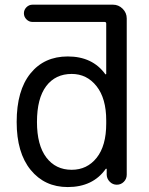

<svg xmlns="http://www.w3.org/2000/svg" viewBox="-20 -794 623 804"><path d="M134.8 -283.2Q134.8 -186.5 173.8 -134.8Q212.9 -83 280.3 -83Q344.7 -83 384.8 -133.3Q424.8 -183.6 424.8 -276.4V-290Q424.8 -381.8 384.3 -433.1Q343.8 -484.4 280.3 -484.4Q211.9 -484.4 173.3 -433.1Q134.8 -381.8 134.8 -283.2ZM424.8 -695.3Q424.8 -702.1 418 -702.1H116.2Q101.6 -702.1 90.8 -712.9Q80.1 -723.6 80.1 -738.3Q80.1 -752.9 90.8 -763.7Q101.6 -774.4 116.2 -774.4H453.1Q476.6 -774.4 493.7 -757.3Q510.7 -740.2 510.7 -716.8V-62.5Q510.7 -44.9 498.5 -32.7Q486.3 -20.5 469.2 -20.5Q452.1 -20.5 439.9 -32.7Q427.7 -44.9 426.8 -61.5V-85.9Q426.8 -86.9 425.3 -87.4Q423.8 -87.9 422.9 -86.9Q369.1 -10.7 263.7 -10.7Q167 -10.7 108.4 -82.5Q49.8 -154.3 49.8 -283.2Q49.8 -415 107.4 -486.3Q165 -557.6 263.7 -557.6Q367.2 -557.6 420.9 -483.4Q421.9 -482.4 423.3 -482.9Q424.8 -483.4 424.8 -484.4Z"/></svg>

Font: Gen Jyuu Gothic Regular
Style: Regular
Weight: 400
Designer: [Source Han Sans]
Ryoko NISHIZUKA  (kana & ideographs); Paul D. Hunt (Latin, Greek & Cyrillic); Wenlong ZHANG  (bopomofo
Version: Version 1.002.20150607